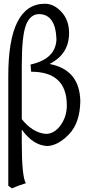

<svg xmlns="http://www.w3.org/2000/svg" viewBox="-20 -782 507 1041"><path d="M228.5 -56.2Q274.9 -56.2 308.6 -103Q342.3 -149.9 342.3 -210.4Q342.3 -393.1 148.9 -393.1L145.5 -432.1Q282.7 -462.4 286.1 -569.3Q281.2 -703.6 192.9 -705.6Q144 -705.6 121.1 -647Q98.1 -588.4 98.1 -426.8V-135.7Q158.2 -61.5 228.5 -56.2ZM44.9 239.3 24.9 225.1V-369.6Q24.9 -761.7 224.1 -761.7Q272 -761.7 313.2 -717.5Q354.5 -673.3 354.5 -602.5Q354.5 -488.8 248.5 -435.1Q411.6 -404.3 415.5 -234.4Q413.6 -116.2 355 -54.9Q296.4 6.3 237.8 9.8Q160.2 7.3 98.1 -79.6V-9.3Q98.1 174.8 120.1 211.4Q73.7 225.6 44.9 239.3Z"/></svg>

Font: Kelvinch
Style: Regular
Weight: 400
Designer: Paul James MIller
Foundry: High-Logic / Made with FontCreator
Version: Version 3.30 September 23, 2016